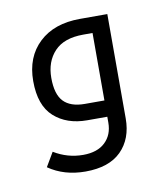

<svg xmlns="http://www.w3.org/2000/svg" viewBox="-47 -814 299 368"><g transform="rotate(-10 102.5 -630.0)"><path d="M150.9 -612.8V-744.1H132.8Q95.2 -744.1 76.7 -724.4Q58.1 -704.6 58.1 -672.9Q58.1 -641.1 71.5 -627Q85 -612.8 112.8 -612.8ZM91.8 -484.9Q50.3 -484.9 20 -505.9L36.1 -533.2Q62.5 -517.1 92.8 -517.1Q120.6 -517.1 135.7 -531.5Q150.9 -545.9 150.9 -569.8V-581.1H111.8Q72.3 -581.1 47.6 -603.3Q22.9 -625.5 22.9 -672.9Q22.9 -719.7 52.2 -747.3Q81.5 -774.9 131.8 -774.9H185.1V-571.8Q185.1 -532.2 161.4 -508.5Q137.7 -484.9 91.8 -484.9Z"/></g></svg>

Font: DroidArabicKufi
Style: Regular
Weight: 400
Designer: Pascal Zoghbi
Foundry: Ascender Corporation
Version: Version 1.00; ttfautohint (v1.4.1)